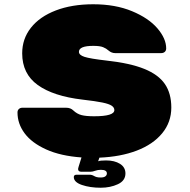

<svg xmlns="http://www.w3.org/2000/svg" viewBox="-20 -730 890 900"><path d="M783 -226Q783 -157 740 -105Q697 -53 621 -24Q545 5 446 9L440 26Q449 22 477 22Q517 22 542.5 38Q568 54 568 83Q568 117 532.5 133.5Q497 150 452 150Q402 150 364 137Q326 124 326 100Q326 89 339 89H400Q411 89 421 95Q426 98 433 100Q440 102 452 102Q467 102 474 96.5Q481 91 481 83Q481 66 453 66Q438 66 426 70.5Q414 75 405 75H361Q346 75 346 62Q346 59 348 53L362 8Q264 1 196.5 -29.5Q129 -60 95.5 -105Q62 -150 62 -203Q62 -213 68.5 -219Q75 -225 85 -225H290Q311 -225 324 -212Q341 -196 362 -190.5Q383 -185 421 -185Q516 -185 516 -214Q516 -226 503.5 -234.5Q491 -243 459.5 -249.5Q428 -256 367 -263Q230 -279 157 -331.5Q84 -384 84 -480Q84 -548 125 -600Q166 -652 241.5 -681Q317 -710 417 -710Q521 -710 599 -677.5Q677 -645 718 -597Q759 -549 759 -503Q759 -493 752.5 -487Q746 -481 735 -481H520Q503 -481 489 -493Q478 -503 463 -509Q448 -515 417 -515Q350 -515 350 -487Q350 -472 376 -463.5Q402 -455 480 -446Q590 -434 656.5 -407Q723 -380 753 -336Q783 -292 783 -226Z"/></svg>

Font: Rubik Mono One
Style: Regular
Weight: 400
Designer: Hubert and Fischer with Elvire Volk Leonovitch (Cyrillic Expansion: Cyreal)
Foundry: Hubert and Fischer with Elvire Volk Leonovitch
Version: Version 2.000